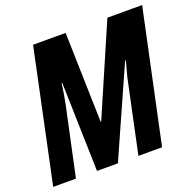

<svg xmlns="http://www.w3.org/2000/svg" viewBox="-125 -845 993 976"><g transform="rotate(-20 371.0 -357.0)"><path d="M1 0H124L204 -373C211 -406 216 -441 222 -482H225L238 0H351L564 -478H568C560 -450 553 -423 546 -396L462 0H590L742 -714H554L344 -229H341L328 -714H152Z"/></g></svg>

Font: Noto Sans ExtraCondensed
Style: Bold Italic
Weight: 700
Width: 2
Italic angle: -12°
Designer: Monotype Design Team
Foundry: Monotype Imaging Inc.
Version: Version 2.013